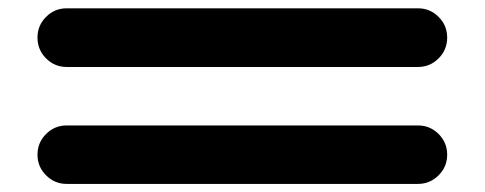

<svg xmlns="http://www.w3.org/2000/svg" viewBox="-20 -587 1174 465"><path d="M992.2 -283.2Q1021.5 -283.2 1042.2 -262.5Q1063 -241.7 1063 -212.4Q1063 -183.1 1042.2 -162.4Q1021.5 -141.6 992.2 -141.6H141.6Q112.3 -141.6 91.6 -162.4Q70.8 -183.1 70.8 -212.4Q70.8 -241.7 91.6 -262.5Q112.3 -283.2 141.6 -283.2ZM141.6 -424.8Q112.3 -424.8 91.6 -445.6Q70.8 -466.3 70.8 -496.1Q70.8 -525.4 91.6 -546.1Q112.3 -566.9 141.6 -566.9H992.2Q1021.5 -566.9 1042.2 -546.1Q1063 -525.4 1063 -496.1Q1063 -466.3 1042.2 -445.6Q1021.5 -424.8 992.2 -424.8Z"/></svg>

Font: Robtronika
Style: Regular
Weight: 400
Designer: GGBot
Version: 1.00